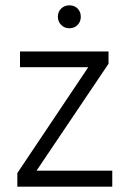

<svg xmlns="http://www.w3.org/2000/svg" viewBox="-20 -700 486 720"><path d="M401 0H45V-51L311 -448H55V-507H387V-461L117 -60H401ZM283 -637Q283 -619 271 -606.5Q259 -594 240 -594Q222 -594 209.5 -606.5Q197 -619 197 -637Q197 -656 209.5 -668Q222 -680 240 -680Q259 -680 271 -668Q283 -656 283 -637Z"/></svg>

Font: Hind Madurai Light
Style: Regular
Weight: 300
Designer: Jyotish Sonowal
Foundry: Indian Type Foundry
Version: Version 1.001;PS 1.0;hotconv 1.0.86;makeotf.lib2.5.63406; tt